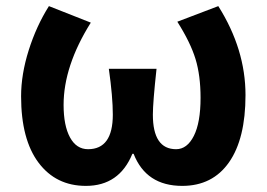

<svg xmlns="http://www.w3.org/2000/svg" viewBox="-20 -594 873 628"><path d="M261 14Q163 14 106 -62Q49 -138 49 -279Q49 -351 74 -430Q99 -509 140 -574L277 -520Q188 -378 188 -251Q188 -183 209 -144.5Q230 -106 268 -106Q349 -106 349 -219Q349 -277 336 -369H492Q480 -259 480 -219Q480 -106 556 -106Q592 -106 614 -149.5Q636 -193 636 -274Q636 -347 619.5 -401Q603 -455 560 -523L694 -574Q783 -433 783 -283Q783 -140 729 -63Q675 14 576 14Q458 14 417 -91H413Q370 14 261 14Z"/></svg>

Font: Noto Sans Korean Bold
Style: Bold
Weight: 700
Designer: Ryoko NISHIZUKA  (kana & ideographs); Paul D. Hunt (Latin, Greek & Cyrillic); Wenlong ZHANG  (bopomofo); Sandoll Communi
Foundry: Adobe Systems Incorporated
Version: Version 1.000;PS 1;hotconv 1.0.78;makeotf.lib2.5.61930